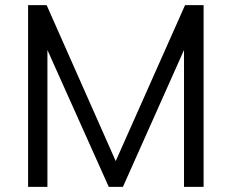

<svg xmlns="http://www.w3.org/2000/svg" viewBox="-20 -725 898 745"><path d="M89 0V-705H161L429 -100L698 -705H770V0H694V-531L457 0H402L164 -531V0Z"/></svg>

Font: Mulish
Style: Regular
Weight: 400
Designer: Vernon Adams
Foundry: Vernon Adams
Version: Version 3.603; ttfautohint (v1.8.3)